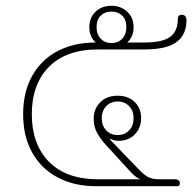

<svg xmlns="http://www.w3.org/2000/svg" viewBox="-20 -644 677 664"><path d="M60 -249Q60 -326 91.5 -382Q123 -438 179.5 -467.5Q236 -497 311 -497Q289 -517 289 -550Q289 -583 310.5 -603.5Q332 -624 365 -624Q398 -624 420 -603.5Q442 -583 442 -550Q442 -517 420 -497H478Q542 -497 568.5 -516.5Q595 -536 595 -579Q595 -593 609 -593Q616 -593 620.5 -588Q625 -583 625 -575Q625 -524 590.5 -498.5Q556 -473 480 -473H319Q209 -473 149.5 -413Q90 -353 90 -249Q90 -145 149.5 -84.5Q209 -24 319 -24H465Q452 -29 435 -46L346 -143Q326 -165 315 -186Q304 -207 304 -235Q304 -267 326.5 -290Q349 -313 387 -313Q423 -313 445.5 -291.5Q468 -270 468 -235Q468 -202 446.5 -179.5Q425 -157 390 -157Q373 -157 362 -164L360 -162L458 -60Q477 -40 492 -32Q507 -24 527 -24H584Q602 -24 602 -10Q602 0 593 0H312Q237 0 180 -30Q123 -60 91.5 -116Q60 -172 60 -249ZM417 -550Q417 -576 402.5 -590Q388 -604 365 -604Q343 -604 328.5 -590Q314 -576 314 -550Q314 -525 328.5 -510Q343 -495 365 -495Q388 -495 402.5 -510Q417 -525 417 -550ZM442 -235Q442 -261 426.5 -277Q411 -293 387 -293Q363 -293 347.5 -277Q332 -261 332 -235Q332 -209 347.5 -193Q363 -177 387 -177Q411 -177 426.5 -193Q442 -209 442 -235Z"/></svg>

Font: Maitree ExtraLight
Style: Regular
Weight: 250
Designer: CadsonDemak Team
Foundry: CadsonDemak
Version: Version 1.002